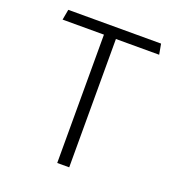

<svg xmlns="http://www.w3.org/2000/svg" viewBox="-132 -840 884 949"><g transform="rotate(20 310.0 -365.0)"><path d="M336.5 0V-675H564L554 -730H66L56 -675H273.5V0Z"/></g></svg>

Font: Monaspace Argon ExtraLight
Style: Regular
Weight: 200
Designer: Riley Cran & the Lettermatic Team
Foundry: Lettermatic
Version: Version 1.000 (Monaspace Argon)